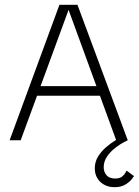

<svg xmlns="http://www.w3.org/2000/svg" viewBox="-20 -583 577 798"><path d="M456 195Q432 195 413.5 185Q395 175 384.5 157.5Q374 140 374 117Q374 90 387 68.5Q400 47 419.5 30Q439 13 458 1.5Q477 -10 490 -15.5Q503 -21 503 -21L511 0Q511 0 496 7.5Q481 15 461 30Q441 45 426 66Q411 87 411 112Q411 132 423 145.5Q435 159 458 159Q478 159 488 150.5Q498 142 502 134Q506 126 506 126L537 149Q537 149 528.5 160.5Q520 172 502 183.5Q484 195 456 195ZM20 0 227 -563H302L511 0H463L265 -542L66 0ZM121 -185 130 -225H400L408 -185Z"/></svg>

Font: Darker Grotesque Light
Style: Regular
Weight: 400
Version: Version 1.000;gftools[0.9.28]